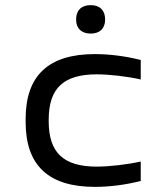

<svg xmlns="http://www.w3.org/2000/svg" viewBox="-20 -720 640 749"><path d="M80 -256V-244C80 -74 170 9 350 9C408 9 470 1 529 -14V-90C477 -78 405 -70 358 -70C229 -70 170 -123 170 -247V-253C170 -377 229 -430 358 -430C405 -430 477 -422 529 -410V-486C470 -501 407 -509 350 -509C170 -509 80 -426 80 -256ZM277 -643C277 -610 297 -589 334 -589C370 -589 390 -610 390 -643V-645C390 -679 370 -700 334 -700C297 -700 277 -679 277 -645Z"/></svg>

Font: LT Wave Mono
Style: Regular
Weight: 400
Designer: Daniel Lyons
Version: Version 2.5 (Glyphs App)